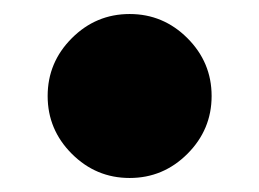

<svg xmlns="http://www.w3.org/2000/svg" viewBox="-20 -458 370 274"><path d="M165 -204Q117 -204 82.5 -238.5Q48 -273 48 -321Q48 -369 82.5 -403.5Q117 -438 165 -438Q213 -438 247.5 -403.5Q282 -369 282 -321Q282 -273 247.5 -238.5Q213 -204 165 -204Z"/></svg>

Font: Rubik AZ
Style: Regular
Weight: 500
Designer: Hubert and Fischer
Foundry: Hubert & Fischer
Version: Version 2.000